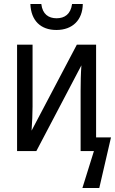

<svg xmlns="http://www.w3.org/2000/svg" viewBox="-20 -761 579 967"><path d="M264 -610C346 -610 396 -661 397 -741H343C336 -689 305 -669 265 -669C225 -669 194 -689 188 -741H133C136 -657 185 -610 264 -610ZM66 0H163L390 -432C387 -392 386 -344 386 -304V0H453L395 186H480L539 -69H464V-536H367L139 -103C142 -146 144 -187 144 -224V-536H66Z"/></svg>

Font: Noto Sans Mono Condensed
Style: Regular
Weight: 400
Width: 3
Designer: Monotype Design Team
Foundry: Monotype Imaging Inc.
Version: Version 2.014